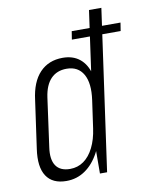

<svg xmlns="http://www.w3.org/2000/svg" viewBox="-84 -802 686 872"><g transform="rotate(-10 259.0 -366.5)"><path d="M152 7Q88 7 60 -35.5Q32 -78 44 -160L75 -380Q85 -462 125.5 -504.5Q166 -547 231 -547Q279 -547 310 -521.5Q341 -496 353 -448.5Q365 -401 355 -334L338 -209Q329 -143 303 -94.5Q277 -46 238.5 -19.5Q200 7 152 7ZM178 -44Q213 -44 240.5 -63.5Q268 -83 286.5 -120Q305 -157 312 -207L330 -334Q341 -411 317 -453Q293 -495 240 -495Q195 -495 167.5 -466.5Q140 -438 132 -382L101 -157Q93 -102 112.5 -73Q132 -44 178 -44ZM308 -177 387 -740H444L340 0H307ZM518 -659 512 -621H287L293 -659Z"/></g></svg>

Font: Pathway Extreme Condensed Thin
Style: Italic
Weight: 250
Width: 3
Italic angle: -8°
Version: Version 1.001;gftools[0.9.26]